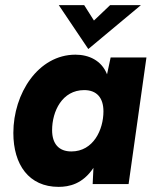

<svg xmlns="http://www.w3.org/2000/svg" viewBox="-20 -717 610 748"><path d="M208 11C249.5 11 302 0 344 -63L341 0H481L550.5 -493H411L397 -427.5C375.5 -482 325.5 -504 274 -504C129 -504 32 -353 32 -199C32 -75 93 11 208 11ZM183 -210C183 -283 222 -366 308 -366C357 -366 383 -336 383 -283C383 -212 344 -127 258 -127C209 -127 183 -157 183 -210ZM209 -697 324 -526 529 -697H409L346 -637L308 -697Z"/></svg>

Font: HK Grotesk Black
Style: Italic
Weight: 900
Italic angle: -16°
Designer: Alfredo Marco Pradil
Foundry: Hanken Design Co.
Version: Version 3.001;FEAKit 1.0